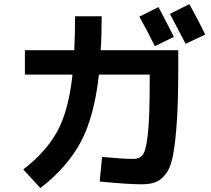

<svg xmlns="http://www.w3.org/2000/svg" viewBox="-20 -870 1040 945"><path d="M835.9 -688.5 742.2 -642.6Q710 -709 666 -788.1L759.8 -835Q800.8 -758.8 835.9 -688.5ZM990.2 -700.2 893.6 -654.3Q839.8 -757.8 816.4 -801.8L912.1 -849.6Q958 -766.6 990.2 -700.2ZM349.6 -790H480.5Q480.5 -691.4 475.6 -623H857.4V-537.1Q857.4 -382.8 851.1 -281.7Q844.7 -180.7 833.5 -115.7Q822.3 -50.8 799.3 -18.6Q776.4 13.7 748.5 25.4Q720.7 37.1 676.8 37.1Q610.4 37.1 470.7 23.4L482.4 -97.7Q585 -87.9 636.7 -87.9Q668.9 -87.9 684.6 -111.3Q700.2 -134.8 708.5 -217.3Q716.8 -299.8 716.8 -471.7V-502.9H466.8Q444.3 -296.9 377.9 -171.9Q311.5 -46.9 178.7 55.7L94.7 -36.1Q206.1 -122.1 261.7 -223.1Q317.4 -324.2 336.9 -502.9H102.5V-623H345.7Q349.6 -724.6 349.6 -790Z"/></svg>

Font: Mgen+ 1c bold
Style: Bold
Weight: 700
Designer: [Source Han Sans]
Ryoko NISHIZUKA  (kana & ideographs); Paul D. Hunt (Latin, Greek & Cyrillic); Wenlong ZHANG  (bopomofo
Version: Version 1.059.20150602